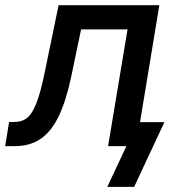

<svg xmlns="http://www.w3.org/2000/svg" viewBox="-55 -561 657 737"><path d="M-35.2 0 -20 -92.8H-1Q22 -92.8 39.1 -101.8Q56.2 -110.8 69.6 -133.3Q83 -155.8 95.2 -195.8Q107.4 -235.8 119.6 -297.4L169.9 -541H556.6L467.3 0H359.9L434.6 -448.2H256.3L218.8 -268.6Q199.2 -175.3 170.9 -116Q142.6 -56.6 101.3 -28.3Q60.1 0 1.5 0ZM356.9 156.2 430.2 0H395.5L410.6 -92.3H576.2L460 156.2Z"/></svg>

Font: Inter 17pt Medium
Style: Italic
Weight: 500
Italic angle: -9.3988°
Version: Version 4.001;git-66647c0bb